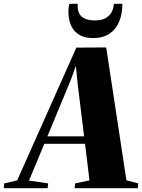

<svg xmlns="http://www.w3.org/2000/svg" viewBox="-106 -996 752 1016"><path d="M-86 0 -84 -25.5 -15 -41.5 298 -744 456 -745 563 -42 625.5 -25.5 623 0H289L291.5 -25.5L367.5 -41.5L344 -235H128.5L47.5 -40.5L149 -25.5L146 0ZM145 -274.5H339L305.5 -547.5L295.5 -647.5L270 -576.5ZM387 -794.5Q348 -794.5 322.2 -807.2Q296.5 -820 282 -840.5Q267.5 -861 261.8 -885.2Q256 -909.5 256 -932.5Q256 -946 257.5 -957Q259 -968 261 -976H305.5Q303 -945.5 312.5 -926Q322 -906.5 343.5 -897.2Q365 -888 397 -888Q432.5 -888 454 -900.8Q475.5 -913.5 485.5 -933.8Q495.5 -954 496.5 -976H541.5Q541.5 -921 524 -880.2Q506.5 -839.5 472.2 -817Q438 -794.5 387 -794.5Z"/></svg>

Font: Merriweather 120pt Black
Style: Italic
Weight: 900
Italic angle: -7.8°
Version: Version 2.101